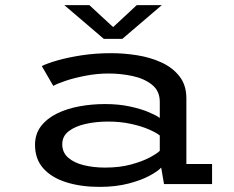

<svg xmlns="http://www.w3.org/2000/svg" viewBox="-20 -720 915 751"><path d="M369 11Q297 11 240 -6.8Q183 -24.5 150 -60.8Q117 -97 117 -153.5Q117 -196 140.2 -226.2Q163.5 -256.5 202.5 -275.8Q241.5 -295 290.2 -304Q339 -313 390.5 -313Q444 -313 488 -303.5Q532 -294 562 -281.2Q592 -268.5 605 -258.5V-321.5Q605 -364 575 -388.2Q545 -412.5 499 -422.5Q453 -432.5 405 -432.5Q360.5 -432.5 315.8 -424Q271 -415.5 236.8 -404Q202.5 -392.5 188.5 -384L143.5 -461.5Q164 -472 205 -483.8Q246 -495.5 300 -503.8Q354 -512 414.5 -512Q465 -512 516.8 -503.8Q568.5 -495.5 612 -475.5Q655.5 -455.5 682.2 -421.2Q709 -387 709 -335.5V-78.5H809.5V0H621.5L610.5 -64.5Q598 -50.5 565.2 -32.8Q532.5 -15 482.5 -2Q432.5 11 369 11ZM391 -64.5Q448 -64.5 492.2 -76.5Q536.5 -88.5 565.5 -104Q594.5 -119.5 605 -130V-190Q592.5 -200.5 563 -213.5Q533.5 -226.5 492.2 -235.5Q451 -244.5 403 -244.5Q355.5 -244.5 314.5 -235.2Q273.5 -226 248.5 -206.5Q223.5 -187 223.5 -156Q223.5 -123.5 246.8 -103.2Q270 -83 308 -73.8Q346 -64.5 391 -64.5ZM231.5 -700H329.5L422.5 -614L515 -700H613L458.5 -568H386Z"/></svg>

Font: Trispace SemiExpanded
Style: Regular
Weight: 400
Width: 6
Designer: Tyler Finck
Foundry: Etcetera Type Company
Version: Version 1.210; ttfautohint (v1.8.3)